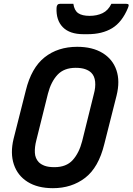

<svg xmlns="http://www.w3.org/2000/svg" viewBox="-20 -965 694 1005"><path d="M384 -720Q464 -720 517 -687.5Q570 -655 589.5 -597.5Q609 -540 590 -464L526 -211Q496 -88 425.5 -34Q355 20 257 20Q177 20 124.5 -13Q72 -46 52.5 -104.5Q33 -163 51 -238L115 -491Q144 -610 213.5 -665Q283 -720 384 -720ZM170 -230Q161 -195 162.5 -165.5Q164 -136 183 -116Q195 -104 214.5 -97Q234 -90 265 -90Q327 -90 360.5 -127Q394 -164 410 -226L471 -472Q481 -508 478 -537.5Q475 -567 458 -584Q446 -596 426 -603Q406 -610 376 -610Q315 -610 281 -573.5Q247 -537 231 -475ZM563 -945H641Q651 -945 653 -940.5Q655 -936 650 -924Q619 -849 567 -817.5Q515 -786 439 -786H417Q345 -786 309 -822.5Q273 -859 276 -924Q277 -945 294 -945H364Q369 -910 389.5 -896Q410 -882 449 -882Q487 -882 516.5 -896Q546 -910 563 -945Z"/></svg>

Font: Recursive Mn Lnr St SmB
Style: Italic
Weight: 600
Italic angle: -15°
Monospace: yes
Version: Version 1.079;hotconv 1.0.112;makeotfexe 2.5.65598; ttfautoh